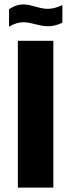

<svg xmlns="http://www.w3.org/2000/svg" viewBox="-20 -851 323 871"><path d="M21 -730C46 -745 67 -750 87 -750C124 -750 157 -732 197 -732C217 -732 238 -736 263 -748V-828C237 -816 217 -811 197 -811C156 -811 124 -831 86 -831C67 -831 46 -826 21 -809ZM222 0V-666H61V0Z"/></svg>

Font: UULA Sans
Style: Bold
Weight: 700
Designer: Mohamed Gaber, Laura Garcia Mut
Foundry: Kief Type Foundry
Version: Version 3.006;hotconv 1.0.109;makeotfexe 2.5.65596